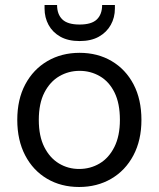

<svg xmlns="http://www.w3.org/2000/svg" viewBox="-20 -735 635 767"><path d="M296 12Q224 12 168 -21Q112 -54 80.5 -114.5Q49 -175 49 -256Q49 -338 81 -398Q113 -458 169.5 -491Q226 -524 298 -524Q370 -524 426 -491Q482 -458 513.5 -398Q545 -338 545 -256Q545 -175 513 -114.5Q481 -54 424.5 -21Q368 12 296 12ZM296 -60Q341 -60 378 -82Q415 -104 437 -148Q459 -192 459 -256Q459 -322 437.5 -365.5Q416 -409 379 -430.5Q342 -452 298 -452Q254 -452 217 -430.5Q180 -409 157.5 -365.5Q135 -322 135 -256Q135 -191 157 -147.5Q179 -104 215.5 -82Q252 -60 296 -60ZM298 -571Q252 -571 221 -588.5Q190 -606 174 -635.5Q158 -665 158 -701V-715H208Q208 -678 229 -657.5Q250 -637 298 -637Q346 -637 367 -657.5Q388 -678 388 -715H439V-701Q439 -665 422.5 -635.5Q406 -606 375 -588.5Q344 -571 298 -571Z"/></svg>

Font: DM Sans 12pt
Style: Regular
Weight: 400
Version: Version 4.004;gftools[0.9.30]